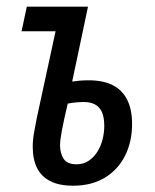

<svg xmlns="http://www.w3.org/2000/svg" viewBox="-20 -558 473 587"><path d="M203.6 9.8Q161.1 9.8 133.8 -4.2Q106.4 -18.1 93.3 -44.4Q80.1 -70.8 80.1 -108.4Q80.1 -129.9 84 -152.1Q87.9 -174.3 92.3 -196.3L149.9 -462.4H45.9L62 -537.6H249L200.7 -308.6Q209.5 -310.1 222.9 -311.3Q236.3 -312.5 251.5 -312.5Q295.4 -312.5 324.7 -297.6Q354 -282.7 368.9 -252.9Q383.8 -223.1 383.8 -179.2Q383.8 -124.5 362.3 -81.8Q340.8 -39.1 300.3 -14.6Q259.8 9.8 203.6 9.8ZM213.9 -55.7Q234.4 -55.7 250 -65.7Q265.6 -75.7 276.6 -92.5Q287.6 -109.4 293.2 -130.4Q298.8 -151.4 298.8 -173.3Q298.8 -198.2 292 -214.4Q285.2 -230.5 271.2 -238.3Q257.3 -246.1 236.3 -246.1Q224.6 -246.1 212.2 -244.9Q199.7 -243.7 187 -241.2Q174.3 -186.5 168.9 -157.7Q163.6 -128.9 163.6 -113.8Q163.6 -89.4 174.6 -72.5Q185.5 -55.7 213.9 -55.7Z"/></svg>

Font: Open Sans Condensed Medium
Style: Italic
Weight: 500
Width: 3
Italic angle: -12°
Designer: Monotype Design Team
Foundry: Monotype Imaging Inc.
Version: Version 3.000